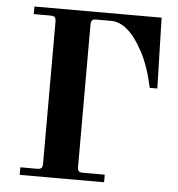

<svg xmlns="http://www.w3.org/2000/svg" viewBox="-51 -761 751 809"><g transform="rotate(5 324.0 -356.0)"><path d="M62 0V-32H132Q146 -32 151 -37Q156 -42 156 -56V-656Q156 -670 151 -675Q146 -680 132 -680H62V-712H600L608 -413H576Q556 -505 524 -564Q462 -680 389 -680H328Q314 -680 309 -675Q304 -670 304 -656V-56Q304 -42 309 -37Q314 -32 328 -32H419V0Z"/></g></svg>

Font: Old Standard TT
Style: Bold
Weight: 700
Designer: Alexey Kryukov <alexios@thessalonica.org.ru>
Version: Version 2.2